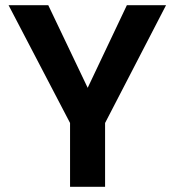

<svg xmlns="http://www.w3.org/2000/svg" viewBox="-20 -720 674 740"><path d="M250 0V-246L13 -700H166L333 -350H303L469 -700H620L385 -246V0Z"/></svg>

Font: DM Sans 18pt
Style: Bold
Weight: 700
Designer: Colophon Foundry, Jonny Pinhorn
Foundry: Colophon Foundry
Version: Version 4.004;gftools[0.9.30]